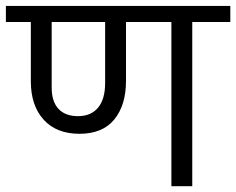

<svg xmlns="http://www.w3.org/2000/svg" viewBox="-35 -645 817 665"><path d="M558.6 0V-568.8H401.4V-364.7Q401.4 -280.8 360.8 -231.2Q320.3 -181.6 240.2 -181.6Q160.2 -181.6 116 -230.7Q71.8 -279.8 71.8 -363.3V-568.8H-14.6V-624.5H762.7V-568.8H630.9V0ZM234.9 -242.7Q280.3 -242.7 304.7 -272.2Q329.1 -301.8 329.1 -356.9V-568.8H144V-341.8Q144 -293 167.7 -267.8Q191.4 -242.7 234.9 -242.7Z"/></svg>

Font: Khula Regular
Style: Regular
Weight: 400
Designer: Erin McLaughlin, Steve Matteson
Version: Version 1.000;PS 1.0;hotconv 1.0.72;makeotf.lib2.5.5900